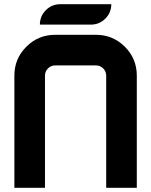

<svg xmlns="http://www.w3.org/2000/svg" viewBox="-20 -899 724 919"><path d="M195.3 -537.1V0H48.8V-537.1Q48.8 -618.2 106 -675.3Q163.1 -732.4 244.1 -732.4H439.5Q520.5 -732.4 577.6 -675.3Q634.8 -618.2 634.8 -537.1V0H488.3V-537.1Q488.3 -557.1 473.9 -571.5Q459.5 -585.9 439.5 -585.9H244.1Q224.1 -585.9 209.7 -571.5Q195.3 -557.1 195.3 -537.1ZM512.7 -878.9Q512.7 -838.4 484.1 -809.8Q455.6 -781.2 415 -781.2H170.9Q170.9 -821.8 199.5 -850.3Q228 -878.9 268.6 -878.9Z"/></svg>

Font: Audex
Style: Regular
Weight: 400
Designer: GGBotNet
Foundry: GGBotNet
Version: 1.00